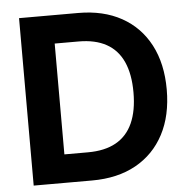

<svg xmlns="http://www.w3.org/2000/svg" viewBox="-52 -779 815 831"><g transform="rotate(-5 355.5 -364.0)"><path d="M314.5 0H127.4V-123H307.1Q380.9 -123 429.4 -150.1Q478 -177.2 502.2 -231Q526.4 -284.7 526.4 -364.3Q526.4 -443.8 502.2 -497.3Q478 -550.8 429.7 -577.6Q381.3 -604.5 309.1 -604.5H124V-727.5H317.9Q426.8 -727.5 506.1 -683.6Q585.4 -639.6 628.2 -558.1Q670.9 -476.6 670.9 -364.3Q670.9 -251.5 627.9 -169.9Q585 -88.4 505.4 -44.2Q425.8 0 314.5 0ZM205.1 -727.5V0H61V-727.5Z"/></g></svg>

Font: Inter Cardless Tabular Bold
Style: Bold
Weight: 700
Designer: Rasmus Andersson
Foundry: rsms
Version: Version 4.000;git-4fc901f